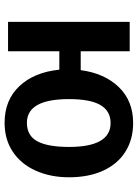

<svg xmlns="http://www.w3.org/2000/svg" viewBox="98 -682 599 835"><g transform="rotate(90 397.5 -264.5)"><path d="M751 -265Q751 -185 722.5 -121Q694 -57 640.5 -21Q587 15 514 15Q415 15 354.5 -49.5Q294 -114 283 -223H203V0H75V-529H203V-316H285Q299 -420 359 -482Q419 -544 515 -544Q586 -544 639.5 -510.5Q693 -477 722 -414Q751 -351 751 -265ZM619 -265Q619 -446 515 -446Q463 -446 437 -402Q411 -358 411 -265Q411 -82 514 -82Q570 -82 594.5 -127.5Q619 -173 619 -265Z"/></g></svg>

Font: Fira Sans Medium
Style: Regular
Weight: 500
Designer: bBox Type GmbH & Carrois Corporate GbR & Edenspiekermann AG
Foundry: bBox Type GmbH & Carrois Corporate GbR & Edenspiekermann AG
Version: Version 4.301